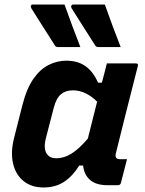

<svg xmlns="http://www.w3.org/2000/svg" viewBox="-20 -818 640 848"><path d="M265 -798Q282 -750 299.5 -703Q317 -656 335 -610H237Q226 -610 222 -618Q192 -665 168.5 -702Q145 -739 118 -782Q115 -787 116.5 -792.5Q118 -798 125 -798ZM443 -798Q460 -750 477.5 -703Q495 -656 513 -610H415Q404 -610 400 -618Q370 -665 346.5 -702Q323 -739 296 -782Q293 -787 295 -792.5Q297 -798 304 -798ZM272 -550Q324 -550 358 -525.5Q392 -501 413 -453H430Q435 -471 440 -491Q445 -511 452 -538H580Q592 -538 589 -527Q564 -430 538.5 -328.5Q513 -227 492 -142Q485 -115 509 -115H541L514 -10Q511 0 501 0H455Q404 0 377.5 -23.5Q351 -47 347 -87H330Q301 -40 263 -15Q225 10 172 10Q120 10 85 -17.5Q50 -45 38 -94.5Q26 -144 42 -208L79 -354Q98 -428 128 -470.5Q158 -513 195.5 -531.5Q233 -550 272 -550ZM192 -132Q204 -119 229 -119Q263 -119 296.5 -140Q330 -161 368 -206Q378 -247 388.5 -287.5Q399 -328 409 -369Q386 -392 359 -405.5Q332 -419 302 -419Q270 -419 249.5 -402Q229 -385 218 -344L183 -209Q169 -155 192 -132Z"/></svg>

Font: Recursive Sn Lnr St
Style: Bold Italic
Weight: 700
Italic angle: -15°
Version: Version 1.079;hotconv 1.0.112;makeotfexe 2.5.65598; ttfautoh